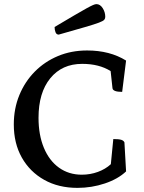

<svg xmlns="http://www.w3.org/2000/svg" viewBox="-20 -900 698 932"><path d="M356 12Q264 12 194.5 -27Q125 -66 86 -135Q47 -204 47 -296Q47 -373 74 -438.5Q101 -504 149 -552.5Q197 -601 261.5 -628Q326 -655 403 -655Q513 -655 592 -606L573 -454Q528 -454 526 -472L517 -555Q461 -590 379 -590Q281 -590 224 -520Q167 -450 167 -328Q167 -245 193 -182.5Q219 -120 266.5 -86Q314 -52 377 -52Q418 -52 455 -65.5Q492 -79 518 -103L530 -225Q556 -225 568 -221.5Q580 -218 584 -209L592 -68Q553 -31 489 -9.5Q425 12 356 12ZM265 -732Q254 -732 249.5 -743.5Q245 -755 245 -769Q304 -804 341.5 -826Q379 -848 400 -859.5Q421 -871 431.5 -875.5Q442 -880 448 -880Q466 -880 478.5 -860.5Q491 -841 491 -818Q491 -810 486 -804Q481 -798 460 -790Q439 -782 392.5 -768.5Q346 -755 265 -732Z"/></svg>

Font: Petrona SemiBold
Style: Regular
Weight: 600
Designer: Ringo R. Seeber
Foundry: Ringo R. Seeber
Version: Version 2.001; ttfautohint (v1.8.3)